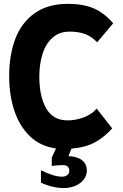

<svg xmlns="http://www.w3.org/2000/svg" viewBox="-20 -755 640 996"><path d="M192.5 192.5V128Q223.5 144 251.8 152.8Q280 161.5 302 161.5Q318.5 161.5 329 153.2Q339.5 145 339.5 132Q339.5 118 332 109.8Q324.5 101.5 305.5 101.5Q281 101.5 248.5 106V62.5L270.5 15Q191 4.5 136.5 -47Q82 -98.5 54.8 -179.8Q27.5 -261 27.5 -360.5Q27.5 -468.5 59.2 -552.8Q91 -637 159.2 -686Q227.5 -735 332.5 -735Q412.5 -735 467 -711.2Q521.5 -687.5 567 -634L484 -535.5Q453.5 -567 420 -579Q386.5 -591 341.5 -591Q287.5 -591 252.2 -559.2Q217 -527.5 200.5 -474.8Q184 -422 184 -358Q184 -254.5 219.8 -192.5Q255.5 -130.5 331 -130.5Q372.5 -130.5 414 -146Q455.5 -161.5 481.5 -191.5L562 -89Q520 -42 470.8 -15.8Q421.5 10.5 350.5 16L335 55Q378.5 56 404.5 75.5Q430.5 95 430.5 129.5Q430.5 155 414.8 175.8Q399 196.5 371.8 208.5Q344.5 220.5 311 220.5Q282.5 220.5 251.5 213.2Q220.5 206 192.5 192.5Z"/></svg>

Font: JuliaMono ExtraBold
Style: Regular
Weight: 800
Monospace: yes
Designer: cormullion
Foundry: corm
Version: Version 0.055; ttfautohint (v1.8.4)